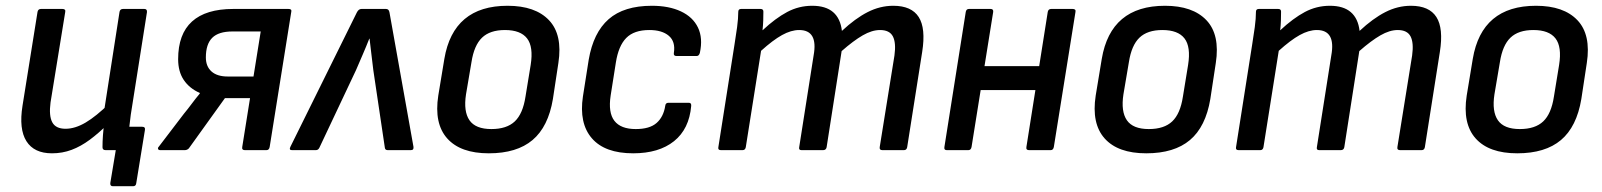

<svg xmlns="http://www.w3.org/2000/svg" viewBox="-20 -520 5550 665"><path d="M371 125Q361 125 362 114L381 0H354L427 -81H472Q484 -81 482 -70L452 114Q451 125 441 125ZM160 11Q98 11 71.5 -31Q45 -73 58 -154L110 -479Q112 -489 122 -489H196Q208 -489 206 -479L155 -165Q149 -119 161 -96.5Q173 -74 207 -74Q240 -74 276.5 -95.5Q313 -117 360 -163L352 -89Q322 -59 291 -36Q260 -13 228 -1Q196 11 160 11ZM346 0Q335 0 335 -10Q335 -29 336.5 -50.5Q338 -72 341 -93L340 -132L394 -479Q396 -489 406 -489H480Q490 -489 489 -478L433 -123Q429 -94 426 -65Q423 -36 421 -10Q420 0 410 0Z M535 0Q529 0 527.5 -4Q526 -8 530 -12L617 -126Q631 -143 644 -160.5Q657 -178 672 -196V-198Q636 -214 616.5 -243Q597 -272 597 -315Q597 -402 645 -445.5Q693 -489 788 -489H979Q991 -489 989 -480L914 -11Q912 0 903 0H828Q817 0 819 -11L846 -180H759L634 -6Q628 0 620 0ZM769 -255H858L883 -411H785Q737 -411 715 -389Q693 -367 693 -321Q693 -290 712.5 -272.5Q732 -255 769 -255Z M991 0Q980 0 986 -12L1216 -477Q1222 -489 1232 -489H1317Q1327 -489 1329 -477L1412 -12Q1414 0 1403 0H1323Q1314 0 1313 -8L1273 -277Q1270 -304 1266.5 -331Q1263 -358 1260 -386H1259Q1248 -358 1236.5 -331.5Q1225 -305 1213 -277L1086 -8Q1082 0 1074 0Z M1673 11Q1575 11 1529 -40.5Q1483 -92 1498 -189L1519 -316Q1550 -500 1738 -500Q1834 -500 1881.5 -450Q1929 -400 1914 -302L1895 -177Q1879 -81 1824.5 -35Q1770 11 1673 11ZM1682 -73Q1735 -73 1763 -99.5Q1791 -126 1800 -185L1818 -295Q1828 -358 1805.5 -387Q1783 -416 1729 -416Q1677 -416 1649.5 -389.5Q1622 -363 1613 -305L1594 -193Q1585 -134 1606 -103.5Q1627 -73 1682 -73Z M2173 11Q2075 11 2030 -41Q1985 -93 1999 -186L2019 -313Q2035 -407 2088 -453.5Q2141 -500 2238 -500Q2297 -500 2338.5 -480.5Q2380 -461 2397.5 -424.5Q2415 -388 2404 -337Q2401 -326 2393 -326H2323Q2312 -326 2314 -337Q2320 -376 2296.5 -396Q2273 -416 2229 -416Q2176 -416 2149 -388.5Q2122 -361 2113 -303L2095 -189Q2086 -130 2108 -101.5Q2130 -73 2182 -73Q2230 -73 2254 -94Q2278 -115 2284 -153Q2285 -164 2295 -164H2366Q2375 -164 2374 -153Q2367 -73 2314.5 -31Q2262 11 2173 11Z M2477 0Q2466 0 2468 -10L2524 -366Q2529 -396 2533 -426Q2537 -456 2537 -479Q2537 -489 2547 -489H2614Q2624 -489 2624 -480Q2624 -465 2623.5 -449Q2623 -433 2621 -415Q2666 -457 2706.5 -478.5Q2747 -500 2793 -500Q2840 -500 2865.5 -478Q2891 -456 2896 -413Q2942 -456 2985 -478Q3028 -500 3074 -500Q3137 -500 3162 -461Q3187 -422 3174 -340L3122 -10Q3120 0 3111 0H3036Q3025 0 3027 -11L3078 -328Q3084 -372 3072.5 -394Q3061 -416 3028 -416Q3000 -416 2968 -397.5Q2936 -379 2895 -343L2843 -10Q2841 0 2831 0H2756Q2746 0 2748 -10L2798 -328Q2806 -372 2793.5 -394Q2781 -416 2748 -416Q2720 -416 2688.5 -398.5Q2657 -381 2616 -344L2563 -10Q2561 0 2552 0Z M3544 0Q3533 0 3535 -11L3609 -479Q3611 -489 3621 -489H3695Q3707 -489 3705 -479L3630 -11Q3628 0 3619 0ZM3259 0Q3249 0 3251 -11L3325 -479Q3327 -489 3336 -489H3411Q3421 -489 3420 -479L3345 -11Q3343 0 3334 0ZM3363 -208 3376 -291H3597L3584 -208Z M3950 11Q3852 11 3806 -40.5Q3760 -92 3775 -189L3796 -316Q3827 -500 4015 -500Q4111 -500 4158.5 -450Q4206 -400 4191 -302L4172 -177Q4156 -81 4101.5 -35Q4047 11 3950 11ZM3959 -73Q4012 -73 4040 -99.5Q4068 -126 4077 -185L4095 -295Q4105 -358 4082.5 -387Q4060 -416 4006 -416Q3954 -416 3926.5 -389.5Q3899 -363 3890 -305L3871 -193Q3862 -134 3883 -103.5Q3904 -73 3959 -73Z M4270 0Q4259 0 4261 -10L4317 -366Q4322 -396 4326 -426Q4330 -456 4330 -479Q4330 -489 4340 -489H4407Q4417 -489 4417 -480Q4417 -465 4416.5 -449Q4416 -433 4414 -415Q4459 -457 4499.5 -478.5Q4540 -500 4586 -500Q4633 -500 4658.5 -478Q4684 -456 4689 -413Q4735 -456 4778 -478Q4821 -500 4867 -500Q4930 -500 4955 -461Q4980 -422 4967 -340L4915 -10Q4913 0 4904 0H4829Q4818 0 4820 -11L4871 -328Q4877 -372 4865.5 -394Q4854 -416 4821 -416Q4793 -416 4761 -397.5Q4729 -379 4688 -343L4636 -10Q4634 0 4624 0H4549Q4539 0 4541 -10L4591 -328Q4599 -372 4586.5 -394Q4574 -416 4541 -416Q4513 -416 4481.5 -398.5Q4450 -381 4409 -344L4356 -10Q4354 0 4345 0Z M5235 11Q5137 11 5091 -40.5Q5045 -92 5060 -189L5081 -316Q5112 -500 5300 -500Q5396 -500 5443.5 -450Q5491 -400 5476 -302L5457 -177Q5441 -81 5386.5 -35Q5332 11 5235 11ZM5244 -73Q5297 -73 5325 -99.5Q5353 -126 5362 -185L5380 -295Q5390 -358 5367.5 -387Q5345 -416 5291 -416Q5239 -416 5211.5 -389.5Q5184 -363 5175 -305L5156 -193Q5147 -134 5168 -103.5Q5189 -73 5244 -73Z"/></svg>

Font: Sofia Sans Semi Condensed SemiBold
Style: Italic
Weight: 600
Italic angle: -9°
Version: Version 4.100